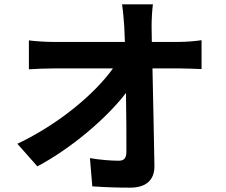

<svg xmlns="http://www.w3.org/2000/svg" viewBox="-20 -821 1040 884"><path d="M679 -628 678 -700C678 -731 680 -770 684 -801H542C547 -766 550 -729 552 -700C553 -678 554 -654 555 -628H224C190 -628 142 -631 113 -635V-502C148 -504 191 -506 227 -506H500C419 -392 254 -251 60 -159L152 -55C310 -139 472 -278 560 -393C562 -290 562 -190 562 -123C562 -94 552 -81 527 -81C493 -81 439 -85 394 -93L405 37C462 41 518 43 579 43C655 43 692 6 691 -58C689 -193 685 -360 682 -506H811C838 -506 876 -504 908 -503V-636C884 -632 837 -628 804 -628Z"/></svg>

Font: Genne Gothic Bold
Style: Regular
Weight: 700
Designer: Ryoko NISHIZUKA (kana & ideographs); Paul D. Hunt (Latin, Greek & Cyrillic); Wenlong ZHANG (bopomofo); Sandoll Communica
Foundry: Adobe Systems Incorporated
Version: Version 1.004;PS 1.004;hotconv 16.6.51;makeotf.lib2.5.65220